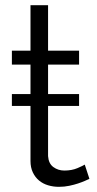

<svg xmlns="http://www.w3.org/2000/svg" viewBox="-20 -717 377 743"><path d="M326 -25Q320 -22 308.5 -17Q297 -12 282 -7Q267 -2 248 2Q229 6 208 6Q186 6 166 0Q146 -6 131 -18.5Q116 -31 107 -50Q98 -69 98 -94V-307H26V-353H98V-467H26V-521H98V-697H166V-521H286V-467H166V-353H286V-307H166V-113Q168 -84 186.5 -70.5Q205 -57 229 -57Q258 -57 280 -66.5Q302 -76 308 -80Z"/></svg>

Font: Oxford Sans
Style: Regular
Weight: 400
Designer: Matt McInerney, Pablo Impallari, Rodrigo Fuenzalida
Foundry: Matt McInerney, Pablo Impallari, Rodrigo Fuenzalida
Version: Version 3.000g; ttfautohint (v1.5) -l 8 -r 28 -G 28 -x 14 -D